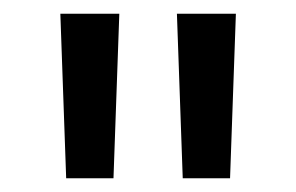

<svg xmlns="http://www.w3.org/2000/svg" viewBox="-20 -720 432 280"><path d="M76.5 -460 68 -700H154L145.5 -460ZM246.5 -460 238 -700H324L315.5 -460Z"/></svg>

Font: Geologica Light
Style: Regular
Weight: 300
Designer: Sindre Bremnes, Frode Helland
Foundry: Monokrom Skriftforlag AS
Version: Version 1.010; ttfautohint (v1.8.4.7-5d5b);gftools[0.9.28]